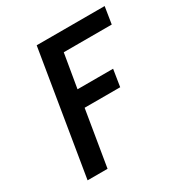

<svg xmlns="http://www.w3.org/2000/svg" viewBox="-171 -863 942 991"><g transform="rotate(-30 300.0 -367.5)"><path d="M66 0 187 -735H592L576 -634H290L256 -433H468L452 -332H240L185 0Z"/></g></svg>

Font: Iosevka Extended Oblique
Style: Bold
Weight: 700
Width: 7
Italic angle: -9°
Monospace: yes
Designer: Belleve Invis
Foundry: Belleve Invis
Version: Version 32.5.0; ttfautohint (v1.8.4)